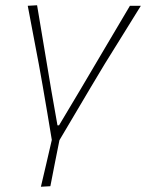

<svg xmlns="http://www.w3.org/2000/svg" viewBox="-20 -516 556 730"><path d="M135.5 194Q145.5 150.5 155.8 107.5Q166 64.5 177 16Q169 -33 160 -86.2Q151 -139.5 142.5 -188.5L127.5 -272.5Q117 -327.5 106.5 -383.2Q96 -439 85.5 -494L121 -496Q135 -413 148 -334.5Q161 -256 175 -173L198.5 -39.5H204.5L284.5 -173.5Q333.5 -256 380.2 -335.5Q427 -415 474 -494H515.5Q482 -439.5 447.2 -383.8Q412.5 -328 378 -272.5L325 -184Q294.5 -132.5 265.5 -83.5Q236.5 -34.5 206 17Q196.5 64.5 188.2 106.2Q180 148 171.5 192Z"/></svg>

Font: Commissioner Loud Thin
Style: Italic
Weight: 100
Italic angle: -12°
Designer: Kostas Bartsokas
Foundry: Kostas Bartsokas
Version: Version 1.000; ttfautohint (v1.8.3)